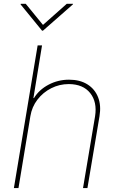

<svg xmlns="http://www.w3.org/2000/svg" viewBox="-20 -959 608 979"><path d="M134.8 -366.2 74.2 0H50.8L171.9 -727.5H194.3L150.4 -459H153.3Q179.2 -501.5 227.5 -527.1Q275.9 -552.7 332 -552.7Q387.2 -552.7 425.3 -529.1Q463.4 -505.4 480 -463.4Q496.6 -421.4 487.3 -366.2L425.8 0H403.3L464.8 -366.2Q476.1 -439 439.9 -484.4Q403.8 -529.8 331.1 -530.3Q282.7 -530.3 241 -509Q199.2 -487.8 170.9 -450.9Q142.6 -414.1 134.8 -366.2ZM111.3 -939.5 199.2 -832 320.3 -939.5H352.5L351.6 -936.5L199.2 -802.7H194.3L85 -936.5L85.9 -939.5Z"/></svg>

Font: Inter Tight Thin
Style: Italic
Weight: 250
Italic angle: -9.39999°
Designer: Rasmus Andersson
Foundry: rsms
Version: Version 3.004